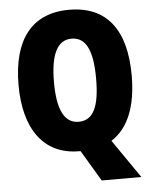

<svg xmlns="http://www.w3.org/2000/svg" viewBox="-59 -774 793 994"><g transform="rotate(-5 337.0 -277.5)"><path d="M631 -358C631 -593 535 -725 337 -725C141 -725 43 -592 43 -359C43 -136 138 9 326 9H333L429 170H635L497 -30C587 -87 631 -200 631 -358ZM227 -358C227 -500 262 -575 337 -575C413 -575 446 -502 446 -358C446 -214 414 -143 337 -143C262 -143 227 -217 227 -358Z"/></g></svg>

Font: Noto Sans Sinhala UI Condensed Black
Style: Regular
Weight: 900
Width: 3
Designer: Jelle Bosma - Monotype Design Team
Foundry: Monotype Imaging Inc.
Version: Version 2.006